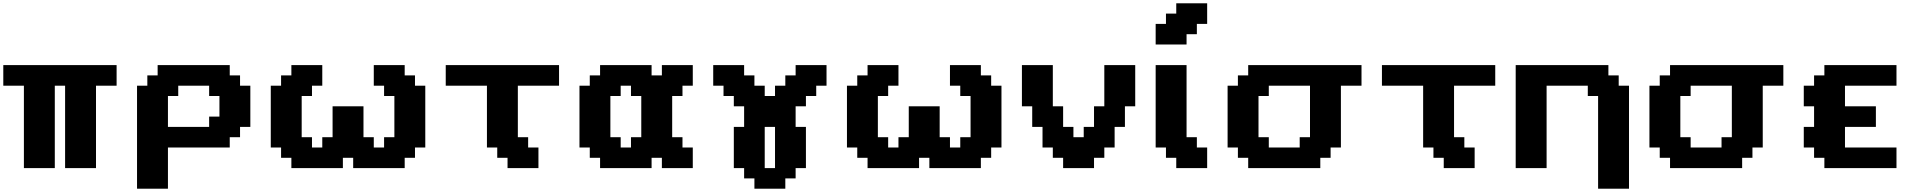

<svg xmlns="http://www.w3.org/2000/svg" viewBox="-20 -1020 11651 1165"><path d="M375 0H562.5V-500H687.5V-625H0V-500H125V0H312.5V-500H375Z M811.5 125H999V-125H1374V-187.5H1436.5V-250H1499V-500H1436.5V-562.5H1374V-625H936.5V-562.5H874V-500H811.5ZM1249 -250H999V-437.5H1061.5V-500H1249V-437.5H1311.5V-312.5H1249Z M2123 0H2435.5V-62.5H2498V-125H2560.5V-500H2498V-562.5H2435.5V-625H2248V-500H2310.5V-437.5H2373V-187.5H2310.5V-125H2248V-187.5H2185.5V-375H1998V-187.5H1935.5V-125H1873V-187.5H1810.5V-437.5H1873V-500H1935.5V-625H1748V-562.5H1685.5V-500H1623V-125H1685.5V-62.5H1748V0H2060.5V-62.5H2123Z M3059.6 0H3247.1V-125H3184.6V-187.5H3122.1V-500H3372.1V-625H2684.6V-500H2934.6V-125H2997.1V-62.5H3059.6Z M3996.1 0H4183.6V-125H4121.1V-187.5H4058.6V-437.5H4121.1V-500H4183.6V-625H3996.1V-562.5H3933.6V-625H3621.1V-562.5H3558.6V-500H3496.1V-125H3558.6V-62.5H3621.1V0H3933.6V-62.5H3996.1ZM3808.6 -125H3746.1V-187.5H3683.6V-437.5H3746.1V-500H3808.6V-437.5H3871.1V-187.5H3808.6Z M4557.6 125H4745.1V62.5H4807.6V0H4870.1V-250H4807.6V-375H4870.1V-437.5H4932.6V-500H4995.1V-625H4807.6V-562.5H4745.1V-500H4682.6V-437.5H4620.1V-500H4557.6V-562.5H4495.1V-625H4307.6V-500H4370.1V-437.5H4432.6V-375H4495.1V-250H4432.6V0H4495.1V62.5H4557.6ZM4682.6 0H4620.1V-250H4682.6Z M5619.1 0H5931.6V-62.5H5994.1V-125H6056.6V-500H5994.1V-562.5H5931.6V-625H5744.1V-500H5806.6V-437.5H5869.1V-187.5H5806.6V-125H5744.1V-187.5H5681.6V-375H5494.1V-187.5H5431.6V-125H5369.1V-187.5H5306.6V-437.5H5369.1V-500H5431.6V-625H5244.1V-562.5H5181.6V-500H5119.1V-125H5181.6V-62.5H5244.1V0H5556.6V-62.5H5619.1Z M6430.7 0H6618.2V-62.5H6680.7V-125H6743.2V-250H6805.7V-375H6868.2V-625H6680.7V-375H6618.2V-250H6555.7V-187.5H6493.2V-250H6430.7V-375H6368.2V-625H6180.7V-375H6243.2V-250H6305.7V-125H6368.2V-62.5H6430.7Z M7117.2 0H7304.7V-125H7242.2V-187.5H7179.7V-625H6992.2V-125H7054.7V-62.5H7117.2ZM6992.2 -750H7179.7V-812.5H7242.2V-875H7304.7V-1000H7117.2V-937.5H7054.7V-875H6992.2Z M7553.7 0H7991.2V-62.5H8053.7V-125H8116.2V-500H8241.2V-625H7553.7V-562.5H7491.2V-500H7428.7V-125H7491.2V-62.5H7553.7ZM7866.2 -125H7678.7V-187.5H7616.2V-437.5H7678.7V-500H7928.7V-187.5H7866.2Z M8740.2 0H8927.7V-125H8865.2V-187.5H8802.7V-500H9052.7V-625H8365.2V-500H8615.2V-125H8677.7V-62.5H8740.2Z M9676.8 125H9864.3V-500H9801.8V-562.5H9739.3V-625H9176.8V0H9364.3V-500H9614.3V-437.5H9676.8Z M10113.3 0H10550.8V-62.5H10613.3V-125H10675.8V-500H10800.8V-625H10113.3V-562.5H10050.8V-500H9988.3V-125H10050.8V-62.5H10113.3ZM10425.8 -125H10238.3V-187.5H10175.8V-437.5H10238.3V-500H10488.3V-187.5H10425.8Z M11049.8 0H11487.3V-125H11174.8V-250H11362.3V-375H11174.8V-500H11487.3V-625H11049.8V-562.5H10987.3V-500H10924.8V-375H10987.3V-250H10924.8V-125H10987.3V-62.5H11049.8Z"/></svg>

Font: Faithful 32x
Style: Semibold
Weight: 400
Foundry: Faithful Resource Pack
Version: Version 1.0; January 27, 2023